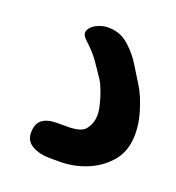

<svg xmlns="http://www.w3.org/2000/svg" viewBox="-85 -156 501 548"><g transform="rotate(20 165.0 118.0)"><path d="M123 321.5Q93 321.5 70.8 309Q48.5 296.5 49 270.5Q49.5 243 65 231.5Q80.5 220 110.5 220H140.5Q182 220 194.5 204.8Q207 189.5 209.5 171Q212 155.5 207 133.2Q202 111 194.2 90.8Q186.5 70.5 180 61Q162.5 34.5 148 14Q133.5 -6.5 108 -29.5Q92 -44 97.8 -57Q103.5 -70 120.2 -78Q137 -86 153 -86Q175 -86 190.8 -79.2Q206.5 -72.5 220.5 -59.5Q244.5 -36.5 257.5 -14.8Q270.5 7 291 39.5Q307 65 319.8 107.5Q332.5 150 329.5 188.5Q326.5 231 300 260.8Q273.5 290.5 234.8 306Q196 321.5 154.5 321.5Z"/></g></svg>

Font: Edu SA Hand
Style: Bold
Weight: 700
Designer: Tina and Corey Anderson, Eben Sorkin, Mirko Velimirovic
Foundry: Google for Education
Version: Version 2.000